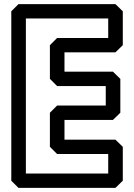

<svg xmlns="http://www.w3.org/2000/svg" viewBox="-20 -880 653 935"><path d="M507 -790V-695H258L223 -660V-496L258 -461H495V-366H258L223 -331V-165L258 -130H507V-35H106V-790ZM578 -825 542 -860H70L35 -825V0L70 35H542L578 0V-165L542 -200H294V-296H530L566 -331V-496L530 -531H294V-625H542L578 -660Z"/></svg>

Font: Hussar Press
Style: Bold
Weight: 700
Foundry: Cannot Into Space Fonts
Version: Version 1.43